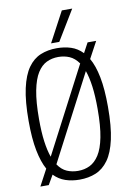

<svg xmlns="http://www.w3.org/2000/svg" viewBox="-99 -966 704 1036"><g transform="rotate(-10 253.0 -448.0)"><path d="M82 10H36L84 -80Q61 -121 48 -187Q35 -253 35 -349Q35 -457 50.5 -527Q66 -597 94.5 -637Q123 -677 163 -693.5Q203 -710 252 -710Q294 -710 329.5 -698.5Q365 -687 393 -658L422 -712H469L420 -621Q444 -580 457 -514Q470 -448 470 -351Q470 -243 454.5 -173Q439 -103 410 -63Q381 -23 341 -6.5Q301 10 252 10Q210 10 174.5 -2Q139 -14 112 -42ZM92 -349Q92 -278 99 -226.5Q106 -175 119 -139L363 -607Q341 -638 313 -650Q285 -662 252 -662Q217 -662 188 -648Q159 -634 137.5 -600Q116 -566 104 -505Q92 -444 92 -349ZM252 -38Q287 -38 316 -52Q345 -66 367 -100Q389 -134 401 -194.5Q413 -255 413 -349Q413 -421 406 -473Q399 -525 386 -561L142 -93Q163 -62 191 -50Q219 -38 252 -38ZM227 -741 315 -906H372L272 -741Z"/></g></svg>

Font: Georama SemiCondensed Light
Style: Regular
Weight: 300
Width: 4
Designer: Jean-Baptiste Levee
Foundry: Production Type
Version: Version 1.000